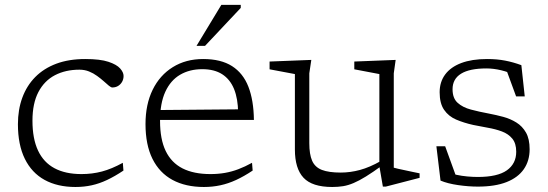

<svg xmlns="http://www.w3.org/2000/svg" viewBox="-20 -736 2185 766"><path d="M320 -500.5Q379.5 -500.5 412.5 -489.5Q445.5 -478.5 459.2 -463Q473 -447.5 473 -433Q473 -420 467 -409.5Q461 -399 451 -393Q441 -387 428 -387Q423 -387 414.2 -394.2Q405.5 -401.5 393.8 -412Q382 -422.5 367.2 -433.2Q352.5 -444 335 -451Q317.5 -458 297 -458Q241.5 -458 199.2 -436Q157 -414 133.2 -368.8Q109.5 -323.5 109.5 -254.5Q109.5 -182.5 131.8 -135.2Q154 -88 197.5 -64.8Q241 -41.5 305 -41.5Q348 -41.5 386.8 -51.8Q425.5 -62 470 -86.5L472.5 -55.5Q438 -32.5 407.2 -18Q376.5 -3.5 346 3.2Q315.5 10 281 10Q209.5 10 158 -18.2Q106.5 -46.5 79 -102.5Q51.5 -158.5 51.5 -240.5Q51.5 -298.5 69 -346.2Q86.5 -394 120.5 -428.5Q154.5 -463 204.5 -481.8Q254.5 -500.5 320 -500.5Z M790.5 -500.5Q861.5 -500.5 905.8 -472.2Q950 -444 971 -390Q992 -336 993 -257.5H612L609 -297L955 -300L930 -286.5Q929.5 -342 913.8 -380.8Q898 -419.5 866.5 -439.8Q835 -460 787 -460Q736.5 -460 698.5 -437.8Q660.5 -415.5 639.5 -369.8Q618.5 -324 618.5 -253.5Q618.5 -180.5 641 -133.8Q663.5 -87 708.2 -64.2Q753 -41.5 819.5 -41.5Q850 -41.5 877.2 -46.2Q904.5 -51 931 -61Q957.5 -71 985.5 -86.5L988 -55.5Q953.5 -32.5 922 -18Q890.5 -3.5 859.2 3.2Q828 10 793.5 10Q720.5 10 668.2 -18.2Q616 -46.5 588.2 -102.5Q560.5 -158.5 560.5 -241Q560.5 -319.5 589 -377.8Q617.5 -436 669.5 -468.2Q721.5 -500.5 790.5 -500.5ZM764 -553 863 -716.5H940.5V-704.5L798 -553Z M1214 -165Q1214 -120.5 1225.2 -94.8Q1236.5 -69 1264 -58.2Q1291.5 -47.5 1339.5 -47.5Q1377.5 -47.5 1416.2 -58Q1455 -68.5 1499 -93.5L1504 -75.5Q1467 -48.5 1439.8 -31.8Q1412.5 -15 1390.8 -5.8Q1369 3.5 1348.8 6.8Q1328.5 10 1305.5 10Q1225.5 10 1191 -26.8Q1156.5 -63.5 1156.5 -139.5V-440.5L1055.5 -459.5V-490.5L1222 -497L1214 -443.5ZM1507.5 8.5 1493.5 -73V-440.5L1393.5 -459.5V-490.5L1558.5 -497L1551 -443.5V-67Q1555.5 -65.5 1569 -62.5Q1582.5 -59.5 1599.2 -56Q1616 -52.5 1631 -49.2Q1646 -46 1654 -44.5V-26.5L1519 8.5Z M1923 -500.5Q1963 -500.5 1995.2 -494.2Q2027.5 -488 2060 -476L2073.5 -351.5H2039L1995.5 -470L2046 -432Q2009.5 -448.5 1979 -455.8Q1948.5 -463 1920.5 -463Q1853.5 -463 1819.5 -442Q1785.5 -421 1785.5 -380Q1785.5 -344 1805.8 -325.8Q1826 -307.5 1859 -298.8Q1892 -290 1930 -283Q1959 -277.5 1987.8 -269.8Q2016.5 -262 2040.2 -247.2Q2064 -232.5 2078.5 -207Q2093 -181.5 2093 -140.5Q2093 -94.5 2069.8 -61Q2046.5 -27.5 2000.8 -9.5Q1955 8.5 1886.5 8.5Q1849.5 8.5 1807.8 2.5Q1766 -3.5 1737.5 -15.5L1721 -152.5H1756L1805 -17.5L1761 -50.5Q1778.5 -43.5 1800.2 -38.8Q1822 -34 1844.5 -32Q1867 -30 1886 -30Q1965 -30 2002.2 -56.5Q2039.5 -83 2039.5 -130.5Q2039.5 -164 2023.8 -183Q2008 -202 1982.5 -211.5Q1957 -221 1927 -226.2Q1897 -231.5 1868 -237.5Q1830 -246 1799.8 -259Q1769.5 -272 1751.8 -297.8Q1734 -323.5 1734 -368Q1734 -409 1756 -438.8Q1778 -468.5 1820.2 -484.5Q1862.5 -500.5 1923 -500.5Z"/></svg>

Font: Newsreader 9pt Light
Style: Regular
Weight: 300
Designer: Hugues Gentile
Foundry: Production Type
Version: Version 1.003